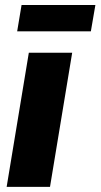

<svg xmlns="http://www.w3.org/2000/svg" viewBox="-20 -728 392 748"><path d="M5.9 0 92.3 -522.5H261.2L174.8 0ZM351.6 -708.5 334 -606H46.9L64 -708.5Z"/></svg>

Font: Inter 28pt ExtraBold
Style: Italic
Weight: 800
Italic angle: -9.3988°
Designer: Rasmus Andersson
Foundry: rsms
Version: Version 4.001;git-66647c0bb